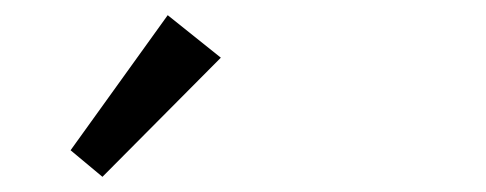

<svg xmlns="http://www.w3.org/2000/svg" viewBox="-20 -809 640 253"><path d="M115 -576 73 -611 201 -789 271 -733Z"/></svg>

Font: Wittgenstein Medium
Style: Regular
Weight: 500
Designer: Jörg Drees
Foundry: Jörg Drees
Version: Version 1.500